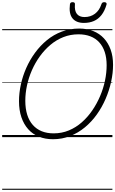

<svg xmlns="http://www.w3.org/2000/svg" viewBox="-20 -1263 1061 1768"><path d="M468 19Q396 19 338 -4.5Q280 -28 239.5 -73.5Q199 -119 177 -183.5Q155 -248 155 -331Q155 -406 172 -484.5Q189 -563 222 -637.5Q255 -712 303 -777.5Q351 -843 412.5 -893.5Q474 -944 549 -972Q624 -1000 709 -1000Q781 -1000 838.5 -977Q896 -954 936.5 -910.5Q977 -867 999 -805.5Q1021 -744 1021 -666Q1021 -591 1003.5 -511Q986 -431 953 -354Q920 -277 872 -209.5Q824 -142 762.5 -91Q701 -40 627 -10.5Q553 19 468 19ZM474 -35Q549 -35 614 -62Q679 -89 733 -136.5Q787 -184 829.5 -246Q872 -308 902 -378.5Q932 -449 947 -521.5Q962 -594 962 -662Q962 -731 944.5 -784Q927 -837 893.5 -873.5Q860 -910 812 -928.5Q764 -947 703 -947Q629 -947 564 -921.5Q499 -896 444.5 -850Q390 -804 347 -744.5Q304 -685 274 -616.5Q244 -548 228.5 -476Q213 -404 213 -335Q213 -263 230.5 -207Q248 -151 282 -112.5Q316 -74 364 -54.5Q412 -35 474 -35ZM753 -1052Q681 -1052 647 -1095Q613 -1138 624 -1223Q625 -1233 631 -1238Q637 -1243 649 -1243Q660 -1243 665.5 -1238Q671 -1233 670 -1223Q665 -1164 688 -1135Q711 -1106 758 -1106Q814 -1106 854.5 -1136.5Q895 -1167 913 -1222Q917 -1234 923 -1238.5Q929 -1243 941 -1243Q952 -1243 958 -1237Q964 -1231 961 -1221Q944 -1162 914.5 -1124.5Q885 -1087 844.5 -1069.5Q804 -1052 753 -1052ZM0 475H1015V485H0ZM0 -20H1015V0H0ZM0 -505H1015V-500H0ZM0 -995H1015V-985H0Z"/></svg>

Font: Playwrite CZ Guides
Style: Regular
Weight: 400
Designer: Veronika Burian, José Scaglione
Foundry: TypeTogether
Version: Version 1.003